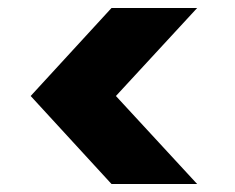

<svg xmlns="http://www.w3.org/2000/svg" viewBox="-20 -591 591 482"><path d="M475 -129H260L57 -350L260 -571H475L271 -350Z"/></svg>

Font: SVN-Poppins
Style: Bold
Weight: 700
Designer: Ninad Kale (Devanagari), Jonny Pinhorn (Latin)
Foundry: Indian Type Foundry
Version: Version 3.200;PS 1.000;hotconv 16.6.54;makeotf.lib2.5.65590